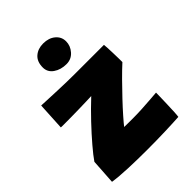

<svg xmlns="http://www.w3.org/2000/svg" viewBox="-215 -852 967 967"><g transform="rotate(-45 268.5 -369.0)"><path d="M487 -1Q449 1.5 387.2 3.5Q325.5 5.5 258 5.5Q191 5.5 126.8 3Q62.5 0.5 19.5 -6L28 -140Q46 -166.5 80.8 -207.2Q115.5 -248 159.8 -294.8Q204 -341.5 251 -385.5Q240.5 -385 216.8 -384.2Q193 -383.5 163.8 -382.8Q134.5 -382 106.2 -381.8Q78 -381.5 58.5 -381.5Q48 -381.5 40.8 -381.5Q33.5 -381.5 31 -382L39 -530Q58 -529 87.5 -527.8Q117 -526.5 150.5 -525.2Q184 -524 215.2 -523.2Q246.5 -522.5 269 -522.5H478.5Q479.5 -518.5 480.2 -501.5Q481 -484.5 481.8 -462.8Q482.5 -441 482.8 -422.2Q483 -403.5 483 -395.5Q454.5 -369.5 420.5 -335.2Q386.5 -301 353.8 -266.2Q321 -231.5 295.5 -202.5Q270 -173.5 258 -158Q268 -157.5 291.2 -157.5Q314.5 -157.5 326 -157.5Q353 -157.5 384.5 -159.2Q416 -161 445 -163.2Q474 -165.5 494 -167Q494 -161.5 493.5 -138.5Q493 -115.5 492 -86.2Q491 -57 489.8 -32.8Q488.5 -8.5 487 -1ZM267 -744Q306.5 -744 331.5 -723Q356.5 -702 356.5 -670Q356.5 -638 334 -612.5Q311.5 -587 277 -587Q236.5 -587 208.2 -606.8Q180 -626.5 180 -659.5Q180 -701 204.5 -722.5Q229 -744 267 -744Z"/></g></svg>

Font: Grandstander Black
Style: Regular
Weight: 900
Designer: Tyler Finck
Foundry: Etcetera Type Co
Version: Version 1.200; ttfautohint (v1.8.3)